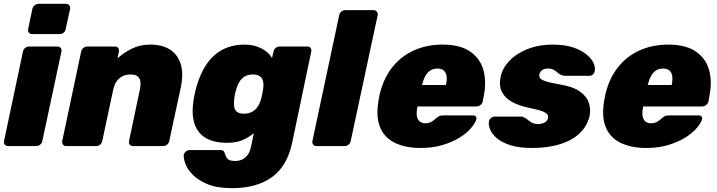

<svg xmlns="http://www.w3.org/2000/svg" viewBox="-26 -763 3748 1003"><path d="M16 0Q5 0 -1 -7.5Q-7 -15 -5 -26L94 -494Q96 -505 105.5 -512.5Q115 -520 126 -520H274Q285 -520 291 -512.5Q297 -505 295 -494L195 -26Q193 -15 184 -7.5Q175 0 164 0ZM142 -585Q131 -585 125 -592.5Q119 -600 121 -611L143 -716Q145 -727 154.5 -735Q164 -743 175 -743H320Q330 -743 336 -735Q342 -727 340 -716L317 -611Q316 -600 306.5 -592.5Q297 -585 286 -585Z M320 0Q309 0 303 -7.5Q297 -15 299 -26L398 -494Q400 -505 409.5 -512.5Q419 -520 430 -520H575Q586 -520 591.5 -512.5Q597 -505 595 -494L588 -458Q620 -488 663 -509Q706 -530 760 -530Q820 -530 860.5 -505Q901 -480 917.5 -430Q934 -380 918 -304L858 -26Q856 -15 847 -7.5Q838 0 827 0H669Q658 0 652 -7.5Q646 -15 648 -26L705 -297Q713 -335 701.5 -354.5Q690 -374 655 -374Q621 -374 597.5 -354Q574 -334 566 -297L508 -26Q506 -15 497 -7.5Q488 0 477 0Z M1187 220Q1109 220 1059 199.5Q1009 179 980.5 149.5Q952 120 942 91.5Q932 63 934 47Q936 36 945 28.5Q954 21 965 21H1127Q1137 21 1142 26Q1147 31 1149 41Q1152 50 1157 59Q1162 68 1172 73Q1182 78 1202 78Q1223 78 1239.5 70Q1256 62 1268.5 45Q1281 28 1286 0L1300 -67Q1272 -44 1239.5 -30.5Q1207 -17 1159 -17Q1110 -17 1073.5 -30.5Q1037 -44 1014 -72Q991 -100 983.5 -143Q976 -186 986 -246Q989 -261 991 -272Q993 -283 997 -298Q1012 -354 1035 -397.5Q1058 -441 1089 -470Q1120 -499 1160.5 -514.5Q1201 -530 1250 -530Q1301 -530 1339 -510.5Q1377 -491 1395 -460L1403 -494Q1405 -505 1414.5 -512.5Q1424 -520 1435 -520H1580Q1591 -520 1596.5 -512.5Q1602 -505 1600 -494L1500 -16Q1487 44 1461 88.5Q1435 133 1395 162Q1355 191 1303 205.5Q1251 220 1187 220ZM1249 -169Q1273 -169 1291 -179Q1309 -189 1320 -205.5Q1331 -222 1337 -243Q1340 -252 1344 -272Q1348 -292 1349 -300Q1352 -321 1348.5 -337.5Q1345 -354 1332 -364Q1319 -374 1295 -374Q1270 -374 1252.5 -363.5Q1235 -353 1224 -334.5Q1213 -316 1207 -292Q1204 -284 1201.5 -272Q1199 -260 1198 -251Q1195 -227 1197 -208.5Q1199 -190 1211 -179.5Q1223 -169 1249 -169Z M1627 0Q1616 0 1610 -7.5Q1604 -15 1606 -26L1746 -684Q1748 -695 1757 -702.5Q1766 -710 1777 -710H1925Q1936 -710 1942.5 -702.5Q1949 -695 1947 -684L1806 -26Q1804 -15 1795 -7.5Q1786 0 1775 0Z M2172 10Q2089 10 2033.5 -18.5Q1978 -47 1957 -105Q1936 -163 1954 -252Q1955 -256 1956 -262.5Q1957 -269 1958 -272Q1978 -355 2024 -412.5Q2070 -470 2137 -500Q2204 -530 2286 -530Q2378 -530 2430.5 -493.5Q2483 -457 2499.5 -396.5Q2516 -336 2501 -261L2496 -233Q2494 -223 2484.5 -215Q2475 -207 2464 -207H2155Q2155 -207 2154.5 -205Q2154 -203 2154 -201Q2149 -177 2151.5 -158.5Q2154 -140 2165.5 -129.5Q2177 -119 2197 -119Q2210 -119 2220 -123Q2230 -127 2238 -133.5Q2246 -140 2253 -146Q2264 -155 2270.5 -157.5Q2277 -160 2288 -160H2445Q2455 -160 2460 -154Q2465 -148 2462 -139Q2457 -121 2436 -95.5Q2415 -70 2377.5 -46Q2340 -22 2288 -6Q2236 10 2172 10ZM2179 -319H2304V-321Q2310 -348 2306.5 -367Q2303 -386 2291 -395.5Q2279 -405 2259 -405Q2239 -405 2223 -395.5Q2207 -386 2196.5 -367Q2186 -348 2179 -321Z M2753 10Q2685 10 2640 -4.5Q2595 -19 2569.5 -41Q2544 -63 2534.5 -86.5Q2525 -110 2528 -128Q2530 -139 2539 -146.5Q2548 -154 2557 -154H2701Q2703 -154 2704.5 -153.5Q2706 -153 2708 -151Q2720 -147 2730 -138Q2740 -129 2753 -122Q2766 -115 2785 -115Q2803 -115 2818 -122.5Q2833 -130 2836 -144Q2839 -156 2833.5 -165Q2828 -174 2805 -182.5Q2782 -191 2732 -201Q2685 -211 2649 -230.5Q2613 -250 2596 -283Q2579 -316 2590 -364Q2598 -405 2633 -443Q2668 -481 2727 -505.5Q2786 -530 2864 -530Q2923 -530 2965.5 -516Q3008 -502 3035 -481Q3062 -460 3073.5 -436Q3085 -412 3081 -393Q3080 -382 3072 -374.5Q3064 -367 3055 -367H2923Q2920 -367 2917 -367.5Q2914 -368 2912 -370Q2899 -373 2889.5 -381.5Q2880 -390 2868 -397.5Q2856 -405 2836 -405Q2819 -405 2807 -397Q2795 -389 2792 -376Q2789 -365 2794.5 -356Q2800 -347 2823 -339Q2846 -331 2898 -322Q2966 -311 3002.5 -285.5Q3039 -260 3050 -226Q3061 -192 3054 -158Q3043 -107 3004.5 -69Q2966 -31 2902 -10.5Q2838 10 2753 10Z M3351 10Q3268 10 3212.5 -18.5Q3157 -47 3136 -105Q3115 -163 3133 -252Q3134 -256 3135 -262.5Q3136 -269 3137 -272Q3157 -355 3203 -412.5Q3249 -470 3316 -500Q3383 -530 3465 -530Q3557 -530 3609.5 -493.5Q3662 -457 3678.5 -396.5Q3695 -336 3680 -261L3675 -233Q3673 -223 3663.5 -215Q3654 -207 3643 -207H3334Q3334 -207 3333.5 -205Q3333 -203 3333 -201Q3328 -177 3330.5 -158.5Q3333 -140 3344.5 -129.5Q3356 -119 3376 -119Q3389 -119 3399 -123Q3409 -127 3417 -133.5Q3425 -140 3432 -146Q3443 -155 3449.5 -157.5Q3456 -160 3467 -160H3624Q3634 -160 3639 -154Q3644 -148 3641 -139Q3636 -121 3615 -95.5Q3594 -70 3556.5 -46Q3519 -22 3467 -6Q3415 10 3351 10ZM3358 -319H3483V-321Q3489 -348 3485.5 -367Q3482 -386 3470 -395.5Q3458 -405 3438 -405Q3418 -405 3402 -395.5Q3386 -386 3375.5 -367Q3365 -348 3358 -321Z"/></svg>

Font: Rubik ExtraBold
Style: Italic
Weight: 800
Italic angle: -12°
Designer: Hubert and Fischer
Foundry: Hubert and Fischer
Version: Version 2.300;gftools[0.9.30]